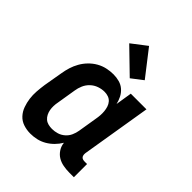

<svg xmlns="http://www.w3.org/2000/svg" viewBox="-220 -908 1040 1040"><g transform="rotate(45 300.0 -387.5)"><path d="M192 8Q164 8 138.5 -0.5Q113 -9 95.5 -28Q78 -47 69 -72Q60 -97 56.5 -123.5Q53 -150 55 -177.5Q57 -205 61 -233L80 -343Q84 -368 91.5 -392Q99 -416 112 -439Q125 -462 144 -481.5Q163 -501 186 -514Q209 -527 234 -532.5Q259 -538 284 -538Q307 -538 329 -532Q351 -526 367.5 -511.5Q384 -497 394 -477.5Q404 -458 409 -436L424 -530H544L478 -129Q477 -121 478 -114Q479 -107 483 -102Q487 -97 493.5 -95Q500 -93 508 -93H526V8H491Q467 8 443.5 3.5Q420 -1 401.5 -12.5Q383 -24 370.5 -43.5Q358 -63 356 -86Q343 -64 325 -46Q307 -28 285.5 -15.5Q264 -3 240 2.5Q216 8 192 8ZM257 -93Q277 -93 296.5 -99Q316 -105 332 -119Q348 -133 356.5 -152Q365 -171 368 -190L386 -300Q389 -316 390 -331.5Q391 -347 389.5 -362Q388 -377 383.5 -391Q379 -405 369.5 -416Q360 -427 346 -432Q332 -437 317 -437Q295 -437 273.5 -429.5Q252 -422 235 -406Q218 -390 209 -369Q200 -348 197 -327L179 -217Q176 -202 175.5 -187Q175 -172 177.5 -158Q180 -144 186.5 -131Q193 -118 203.5 -109Q214 -100 228 -96.5Q242 -93 257 -93ZM361 -585 225 -717 311 -783 426 -635Z"/></g></svg>

Font: Iosevka Slab Extended
Style: Bold Italic
Weight: 700
Width: 7
Italic angle: -9°
Monospace: yes
Designer: Belleve Invis
Foundry: Belleve Invis
Version: Version 11.1.0; ttfautohint (v1.8.3)